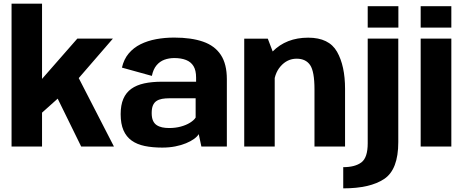

<svg xmlns="http://www.w3.org/2000/svg" viewBox="-20 -805 2566 1055"><path d="M295 -267 426 0H606L409 -383ZM43.5 0H211V-186L301.5 -267L408 -370.5L600.5 -593H405L211 -371.5V-785H43.5Z M871.5 6Q910 6 943 -0.5Q976 -7 1002 -17.8Q1028 -28.5 1046 -41.5Q1064 -54.5 1072 -68L1086.5 0H1226.5V-370Q1226.5 -453 1193.5 -503.2Q1160.5 -553.5 1096 -576Q1031.5 -598.5 937 -598.5Q885.5 -598.5 838.2 -589.8Q791 -581 752.5 -562Q714 -543 687.2 -511.2Q660.5 -479.5 650 -433.5L814.5 -388Q822 -424.5 840 -446Q858 -467.5 883.2 -476.8Q908.5 -486 938 -486Q975 -486 1002 -475.5Q1029 -465 1043.2 -441.8Q1057.5 -418.5 1057.5 -378.5V-356H870.5Q815 -356 772.5 -346.8Q730 -337.5 701.2 -316.8Q672.5 -296 657.8 -262Q643 -228 643 -177.5Q643 -124.5 658.5 -89Q674 -53.5 703.5 -32.5Q733 -11.5 775.2 -2.8Q817.5 6 871.5 6ZM909.5 -101.5Q888.5 -101.5 871 -105.2Q853.5 -109 840.5 -117.8Q827.5 -126.5 820.5 -142.5Q813.5 -158.5 813.5 -184Q813.5 -209.5 820.2 -225.5Q827 -241.5 839.8 -250Q852.5 -258.5 870.5 -261.8Q888.5 -265 910.5 -265H1055V-159Q1045.5 -144 1024.2 -130.8Q1003 -117.5 973.5 -109.5Q944 -101.5 909.5 -101.5Z M1322 0H1489.5V-493L1451.5 -592.5H1322ZM1708 0H1876V-316.5Q1876 -443 1832 -520.5Q1788 -598 1673.5 -598Q1553 -598 1477.8 -521.8Q1402.5 -445.5 1402.5 -367L1484.5 -329.5Q1484.5 -397.5 1521.2 -440Q1558 -482.5 1610 -482.5Q1660 -482.5 1684 -447.5Q1708 -412.5 1708 -314Z M1866 230Q2014 230 2091.2 178.2Q2168.5 126.5 2168.5 -24V-593H2000.5V-17.5Q2000.5 61.5 1965.5 87.5Q1930.5 113.5 1866 113.5ZM2000.5 -771V-653.5H2169V-771Z M2291.5 0H2460V-593H2291.5ZM2291.5 -771V-653.5H2460V-771Z"/></svg>

Font: Anybody Thin
Style: Bold
Weight: 700
Version: Version 1.113;gftools[0.9.25]